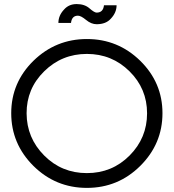

<svg xmlns="http://www.w3.org/2000/svg" viewBox="-20 -916 854 944"><path d="M197.3 -151.4Q283.2 -64.9 407.2 -64.9Q531.2 -64.9 617.2 -151.4Q703.1 -237.8 703.1 -358.9Q703.1 -480 616.7 -565.4Q530.3 -650.9 407.2 -650.9Q284.2 -650.9 197.3 -565.4Q110.4 -480 110.8 -358.9Q111.3 -237.8 197.3 -151.4ZM669.4 -617.2Q778.8 -509.8 778.8 -359.4Q778.8 -209 669.9 -100.6Q561 7.8 407.2 7.8Q253.4 7.8 144 -100.6Q35.2 -209 35.2 -359.4Q35.2 -509.8 144.5 -617.2Q254.4 -724.1 407.2 -724.1Q560.1 -724.1 669.4 -617.2ZM363.3 -838.9Q333 -838.9 329.1 -803.2H267.1Q267.1 -839.8 294.9 -869.1Q318.4 -896 356.9 -896Q396 -896 419.9 -875Q443.8 -854 455.1 -854Q487.3 -854 491.2 -890.1H553.2Q553.2 -854 524.9 -824.2Q501 -796.9 455.1 -796.9Q428.7 -796.9 403.3 -817.9Q377.9 -838.9 363.3 -838.9Z"/></svg>

Font: Arcon-Regular
Style: Regular
Weight: 400
Designer: M. Zarth
Foundry: martin zarth - visuelle & digitale kommunikation
Version: Version 1.131;PS 001.131;hotconv 1.0.70;makeotf.lib2.5.58329